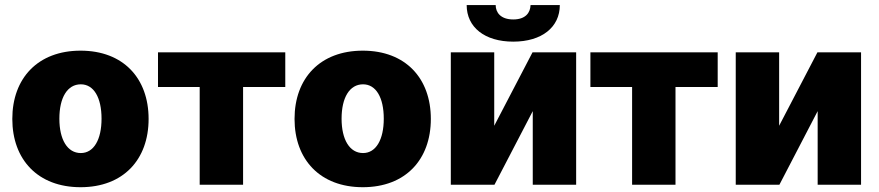

<svg xmlns="http://www.w3.org/2000/svg" viewBox="-20 -740 3519 769"><path d="M302.7 9.8C473.6 9.8 575.2 -100.6 575.2 -263.7C575.2 -426.8 473.6 -537.1 302.7 -537.1C131.8 -537.1 29.3 -426.8 29.3 -263.7C29.3 -100.6 131.8 9.8 302.7 9.8ZM303.7 -127C250 -127 217.8 -180.7 217.8 -264.6C217.8 -349.6 250 -402.3 303.7 -402.3C355.5 -402.3 386.7 -349.6 386.7 -264.6C386.7 -180.7 355.5 -127 303.7 -127Z M612.8 -391.6H779.8V0H953.6V-391.6H1122.6V-530.3H612.8Z M1433.1 9.8C1604 9.8 1705.6 -100.6 1705.6 -263.7C1705.6 -426.8 1604 -537.1 1433.1 -537.1C1262.2 -537.1 1159.7 -426.8 1159.7 -263.7C1159.7 -100.6 1262.2 9.8 1433.1 9.8ZM1434.1 -127C1380.4 -127 1348.1 -180.7 1348.1 -264.6C1348.1 -349.6 1380.4 -402.3 1434.1 -402.3C1485.8 -402.3 1517.1 -349.6 1517.1 -264.6C1517.1 -180.7 1485.8 -127 1434.1 -127Z M1959.5 -236.3V-530.3H1785.6V0H1960.4L2113.8 -294.9V0H2287.6V-530.3H2112.8ZM2222.2 -719.7H2105C2104 -689.5 2085.4 -662.1 2035.6 -662.1C1984.9 -662.1 1965.3 -690.4 1965.3 -719.7H1849.1C1849.1 -630.9 1921.4 -573.2 2035.6 -573.2C2149.9 -573.2 2222.2 -630.9 2222.2 -719.7Z M2344.7 -391.6H2511.7V0H2685.5V-391.6H2854.5V-530.3H2344.7Z M3100.6 -236.3V-530.3H2926.8V0H3101.6L3254.9 -294.9V0H3428.7V-530.3H3253.9Z"/></svg>

Font: Pretendard Black
Style: Regular
Weight: 900
Designer: Base glyphs from Inter by Rasmus Andersson; Hangeul glyphs from Noto Sans CJK(Source Han Sans) by Jang Soo-young and Kan
Foundry: Kil Hyung-jin
Version: Version 1.309;Glyphs 3.2 (3225)